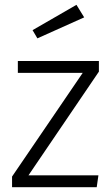

<svg xmlns="http://www.w3.org/2000/svg" viewBox="-20 -776 465 796"><path d="M381 0H30V-44L323 -474H54V-523H390V-479L98 -49H388ZM115 -651 297 -756 329 -704 135 -617Z"/></svg>

Font: Jldddboxgfspflltxgxzjzlszac
Style: Regular
Weight: 300
Designer: Carrois Corporate & Edenspiekermann
Foundry: Carrois Corporate GbR & Edenspiekermann AG
Version: Version 2.001